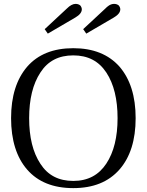

<svg xmlns="http://www.w3.org/2000/svg" viewBox="-20 -958 755 988"><path d="M210 -808C210 -808 226 -785 226 -785C226 -785 368 -868 368 -868C390 -881 401 -895 401 -910C401 -917 398 -924 393 -930C387 -935 379 -938 369 -938C355 -938 340 -930 324 -914C324 -914 210 -808 210 -808ZM408 -808C408 -808 424 -785 424 -785C424 -785 566 -868 566 -868C588 -881 599 -895 599 -910C599 -917 596 -924 591 -930C585 -935 577 -938 567 -938C558 -938 549 -935 541 -930C533 -925 527 -919 522 -914C522 -914 408 -808 408 -808ZM120 -85C175 -22 254 10 357 10C460 10 539 -22 595 -86C650 -149 678 -237 678 -350C678 -463 650 -551 595 -615C539 -678 460 -710 357 -710C254 -710 175 -678 120 -615C65 -551 37 -463 37 -350C37 -237 65 -148 120 -85ZM527 -116C488 -57 432 -27 357 -27C282 -27 226 -56 188 -115C149 -174 130 -252 130 -350C130 -447 149 -526 188 -585C226 -644 282 -673 357 -673C432 -673 488 -644 527 -585C566 -526 585 -447 585 -350C585 -253 566 -175 527 -116Z"/></svg>

Font: BUSH 25 TRIRONG
Style: Regular
Weight: 400
Designer: Katatrad Team
Foundry: CadsonDemak